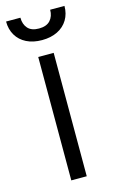

<svg xmlns="http://www.w3.org/2000/svg" viewBox="-131 -752 474 797"><g transform="rotate(-15 106.5 -353.5)"><path d="M72.3 -530.3H138.7V0H72.3ZM106.4 -593.8Q68.4 -593.8 40 -607.9Q11.7 -622.1 -3.4 -647.7Q-18.6 -673.3 -18.6 -707H43Q43 -678.7 58.6 -661.1Q74.2 -643.6 106.4 -643.6Q138.7 -643.6 154.8 -661.1Q170.9 -678.7 170.9 -707H232.4Q232.4 -673.3 217 -647.7Q201.7 -622.1 173.1 -607.9Q144.5 -593.8 106.4 -593.8Z"/></g></svg>

Font: Pretendard GOV Light
Style: Regular
Weight: 300
Designer: Base glyphs from Inter by Rasmus Andersson; Hangeul glyphs from Noto Sans CJK(Source Han Sans) by Jang Soo-young and Kan
Foundry: Kil Hyung-jin
Version: Version 1.309